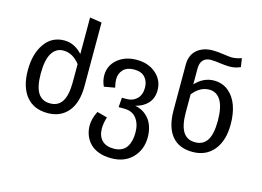

<svg xmlns="http://www.w3.org/2000/svg" viewBox="-121 -981 1943 1425"><g transform="rotate(15 850.5 -268.5)"><path d="M407.2 -752.9 499 -738.8V-249Q499 -123 441.9 -54.4Q384.8 14.2 284.2 14.2Q177.7 14.2 119.9 -57.1Q62 -128.4 62 -256.8Q62 -381.3 116.9 -460.2Q171.9 -539.1 268.1 -539.1Q345.7 -539.1 407.2 -472.2ZM407.2 -256.8V-395Q352.1 -464.8 280.8 -464.8Q223.6 -464.8 192.4 -413.3Q161.1 -361.8 161.1 -256.8Q161.1 -156.2 191.4 -108.2Q221.7 -60.1 284.2 -60.1Q346.7 -60.1 377 -108.4Q407.2 -156.7 407.2 -256.8Z M900.4 -207Q930.2 -201.7 956.3 -187.3Q982.4 -172.9 1003.9 -148.7Q1025.4 -124.5 1038.1 -87.2Q1050.8 -49.8 1050.8 -3.9Q1050.8 90.3 990.5 153.1Q930.2 215.8 827.6 215.8Q773.4 215.8 731.2 200Q689 184.1 663.3 157Q637.7 129.9 624.5 95.5Q611.3 61 611.3 22Q611.3 -32.7 641.6 -89.8L719.7 -68.8Q704.6 -20.5 704.6 20Q704.6 76.7 736.1 109.4Q767.6 142.1 827.6 142.1Q861.8 142.1 887 129.9Q912.1 117.7 926.3 95.7Q940.4 73.7 947 46.4Q953.6 19 953.6 -15.1Q953.6 -80.6 921.6 -122.8Q889.6 -165 825.7 -165H783.7L789.6 -238.8H827.6Q873 -238.8 904.3 -269Q935.5 -299.3 935.5 -355Q935.5 -403.3 907.5 -434.1Q879.4 -464.8 824.7 -464.8Q770 -464.8 741.2 -435.3Q712.4 -405.8 712.4 -359.9Q712.4 -335.9 721.7 -297.9L638.7 -283.2Q619.6 -323.7 619.6 -366.2Q619.6 -441.4 677.5 -490.2Q735.4 -539.1 824.7 -539.1Q915 -539.1 972.9 -488Q1030.8 -437 1030.8 -360.8Q1030.8 -299.3 995.4 -260.3Q960 -221.2 900.4 -207Z M1417.5 -539.1Q1481.9 -539.1 1528.3 -502Q1574.7 -464.8 1597.7 -401.6Q1620.6 -338.4 1620.6 -256.8Q1620.6 -129.9 1560.8 -57.9Q1501 14.2 1398.4 14.2Q1293.5 14.2 1239 -52.5Q1184.6 -119.1 1183.6 -245.1V-599.1Q1183.6 -672.9 1230.5 -712.9Q1277.3 -752.9 1351.6 -752.9Q1386.2 -752.9 1433.8 -745.8Q1481.4 -738.8 1499.5 -738.8Q1531.7 -738.8 1573.7 -752.9L1583.5 -687Q1544.4 -668.9 1500.5 -668.9Q1469.7 -668.9 1426 -675Q1382.3 -681.2 1356.4 -681.2Q1317.4 -681.2 1296.4 -658.9Q1275.4 -636.7 1275.4 -592.8V-472.2Q1338.9 -539.1 1417.5 -539.1ZM1521.5 -256.8Q1521.5 -361.3 1490 -413.1Q1458.5 -464.8 1401.4 -464.8Q1330.6 -464.8 1275.4 -395V-256.8Q1275.4 -156.7 1305.7 -108.4Q1335.9 -60.1 1398.4 -60.1Q1460.9 -60.1 1491.2 -108.2Q1521.5 -156.2 1521.5 -256.8Z"/></g></svg>

Font: FiraGO
Style: Regular
Weight: 400
Designer: bBox Type
Foundry: bBox Type GmbH
Version: Version 1.001;PS 001.001;hotconv 1.0.88;makeotf.lib2.5.64775